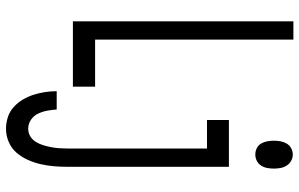

<svg xmlns="http://www.w3.org/2000/svg" viewBox="-199 -576 998 640"><g transform="rotate(90 300.0 -256.0)"><path d="M51 0V-735H112V-74H269V0ZM495 -608Q484 -608 474 -613Q464 -618 458.5 -627.5Q453 -637 451 -648Q449 -659 449 -670Q449 -681 451 -692Q453 -703 458.5 -712.5Q464 -722 474 -727.5Q484 -733 495 -733Q506 -733 516 -727.5Q526 -722 532 -712.5Q538 -703 540 -692Q542 -681 542 -670Q542 -659 540 -648Q538 -637 532 -627.5Q526 -618 516 -613Q506 -608 495 -608ZM409 223Q390 223 371 217Q352 211 337 197.5Q322 184 312 167Q302 150 296 131.5Q290 113 287 93.5Q284 74 284 54H345Q346 70 349 86Q352 102 359 116.5Q366 131 379.5 140Q393 149 409 149Q423 149 434.5 142Q446 135 453 123.5Q460 112 464 99Q468 86 470.5 73Q473 60 474 46.5Q475 33 475 20V-447H380V-520H536V20Q536 42 534 64.5Q532 87 527 108.5Q522 130 512.5 151Q503 172 488.5 188.5Q474 205 453 214Q432 223 409 223Z"/></g></svg>

Font: Bmono
Style: Regular
Weight: 400
Monospace: yes
Designer: Belleve Invis
Foundry: Belleve Invis
Version: Version 11.2.2; ttfautohint (v1.8.2)